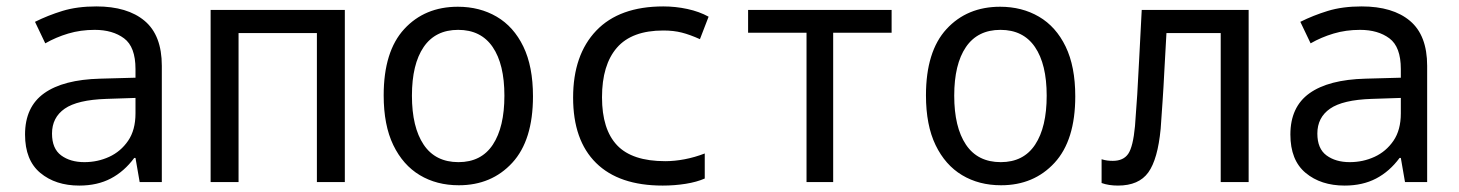

<svg xmlns="http://www.w3.org/2000/svg" viewBox="-20 -567 4544 598"><path d="M227 11Q153 11 105.5 -28.5Q58 -68 58 -148Q58 -234 117.5 -276.5Q177 -319 292 -322L402 -325V-352Q402 -421 366.5 -447.5Q331 -474 275 -474Q231 -474 192.5 -462.5Q154 -451 121 -432L89 -499Q129 -519 174.5 -533Q220 -547 280 -547Q377 -547 430.5 -502Q484 -457 484 -362V0H415L402 -75H398Q367 -33 325 -11Q283 11 227 11ZM243 -62Q284 -62 320 -78.5Q356 -95 379 -128.5Q402 -162 402 -214V-262L311 -259Q221 -256 181.5 -228.5Q142 -201 142 -151Q142 -104 170.5 -83Q199 -62 243 -62Z M636 0V-536H1054V0H967V-464H723V0Z M1409 10Q1340 10 1287.5 -21.5Q1235 -53 1205 -115Q1175 -177 1175 -270Q1175 -407 1239 -476.5Q1303 -546 1406 -546Q1474 -546 1527 -515Q1580 -484 1610 -422Q1640 -360 1640 -267Q1640 -130 1575.5 -60Q1511 10 1409 10ZM1408 -62Q1479 -62 1515 -116.5Q1551 -171 1551 -269Q1551 -367 1514.5 -420.5Q1478 -474 1407 -474Q1336 -474 1299.5 -420.5Q1263 -367 1263 -269Q1263 -171 1299.5 -116.5Q1336 -62 1408 -62Z M2044 11Q1908 11 1836.5 -59.5Q1765 -130 1765 -263Q1765 -396 1837 -471.5Q1909 -547 2046 -547Q2084 -547 2121 -539Q2158 -531 2187 -515L2160 -445Q2129 -459 2103.5 -465.5Q2078 -472 2046 -472Q1948 -472 1901.5 -418.5Q1855 -365 1855 -264Q1855 -164 1902 -114.5Q1949 -65 2052 -65Q2081 -65 2112.5 -71Q2144 -77 2175 -89V-11Q2150 0 2115.5 5.5Q2081 11 2044 11Z M2492 0V-465H2310V-536H2757V-465H2575V0Z M3098 10Q3029 10 2976.5 -21.5Q2924 -53 2894 -115Q2864 -177 2864 -270Q2864 -407 2928 -476.5Q2992 -546 3095 -546Q3163 -546 3216 -515Q3269 -484 3299 -422Q3329 -360 3329 -267Q3329 -130 3264.5 -60Q3200 10 3098 10ZM3097 -62Q3168 -62 3204 -116.5Q3240 -171 3240 -269Q3240 -367 3203.5 -420.5Q3167 -474 3096 -474Q3025 -474 2988.5 -420.5Q2952 -367 2952 -269Q2952 -171 2988.5 -116.5Q3025 -62 3097 -62Z M3462 11Q3433 11 3411 3V-71Q3421 -68 3429 -67Q3437 -66 3446 -66Q3479 -66 3494 -88Q3509 -110 3515 -174Q3519 -224 3522 -272Q3525 -320 3528 -382Q3531 -444 3536 -536H3869V0H3782V-464H3613Q3609 -398 3606.5 -347Q3604 -296 3601 -252.5Q3598 -209 3595 -166Q3586 -71 3556.5 -30Q3527 11 3462 11Z M4168 11Q4094 11 4046.5 -28.5Q3999 -68 3999 -148Q3999 -234 4058.5 -276.5Q4118 -319 4233 -322L4343 -325V-352Q4343 -421 4307.5 -447.5Q4272 -474 4216 -474Q4172 -474 4133.5 -462.5Q4095 -451 4062 -432L4030 -499Q4070 -519 4115.5 -533Q4161 -547 4221 -547Q4318 -547 4371.5 -502Q4425 -457 4425 -362V0H4356L4343 -75H4339Q4308 -33 4266 -11Q4224 11 4168 11ZM4184 -62Q4225 -62 4261 -78.5Q4297 -95 4320 -128.5Q4343 -162 4343 -214V-262L4252 -259Q4162 -256 4122.5 -228.5Q4083 -201 4083 -151Q4083 -104 4111.5 -83Q4140 -62 4184 -62Z"/></svg>

Font: Noto Sans Mono SemiCondensed
Style: Regular
Weight: 400
Width: 4
Designer: Monotype Design Team
Foundry: Monotype Imaging Inc.
Version: Version 2.014